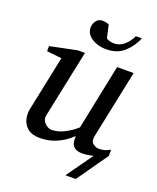

<svg xmlns="http://www.w3.org/2000/svg" viewBox="-153 -777 833 1019"><g transform="rotate(20 263.5 -268.0)"><path d="M450.2 -22.5 508.8 -42 523.9 -23.9Q523.9 -23.9 511.5 -6.3Q499 11.2 480.7 37.4Q462.4 63.5 444.1 89.6Q425.8 115.7 413.3 133.5Q400.9 151.4 400.9 151.4Q400.9 151.4 386.2 151.4Q371.6 151.4 356.9 151.4Q342.3 151.4 342.3 151.4L450.2 0ZM523.9 -23.9Q511.7 -17.1 487.5 -8.5Q463.4 0 436.5 6.1Q409.7 12.2 388.2 12.2Q359.9 12.2 345.9 2.9Q332 -6.3 327.4 -19.3Q322.8 -32.2 323 -44.7Q323.2 -57.1 323.2 -63Q244.1 12.2 147 12.2Q100.6 12.2 76.7 -8.3Q52.7 -28.8 46.1 -57.9Q39.6 -86.9 44.9 -112.8L109.9 -424.8L25.9 -434.1V-462.9L176.8 -494.1H217.8L138.2 -112.8Q132.8 -87.4 151.6 -68.6Q170.4 -49.8 189.9 -49.8Q226.1 -49.8 262.9 -68.8Q299.8 -87.9 328.1 -113.8L403.8 -481.9H497.1L417 -97.2Q410.6 -66.4 427.5 -53.7Q444.3 -41 460.9 -41Q470.7 -41 486.8 -43.9Q502.9 -46.9 523.9 -59.1ZM475.6 -669.9Q454.1 -619.6 416 -585.2Q377.9 -550.8 315.4 -550.8Q288.1 -550.8 261.5 -559.8Q234.9 -568.8 217.3 -586.9Q199.7 -605 199.7 -632.8Q199.7 -651.9 212.6 -669.4Q225.6 -687 246.6 -687Q253.4 -687 266.8 -684.6Q280.3 -682.1 284.7 -679.2L300.8 -606.9Q307.6 -601.1 319.6 -597.7Q331.5 -594.2 343.8 -594.2Q370.6 -594.2 390.4 -607.7Q410.2 -621.1 422.9 -638.9Q435.5 -656.7 441.4 -669.9Z"/></g></svg>

Font: Charis
Style: Italic
Weight: 400
Italic angle: -11°
Designer: Walt Agee, Miriam Martin, Annie Olsen, Victor Gaultney, Lorna Priest, Alan Ward, Bob Hallissy, Martin Hosken, Sharon Cor
Foundry: SIL Global
Version: Version 7.000